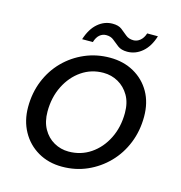

<svg xmlns="http://www.w3.org/2000/svg" viewBox="-101 -746 798 848"><g transform="rotate(15 298.0 -322.0)"><path d="M257 12Q195 12 147 -16Q99 -44 72 -93Q45 -142 45 -204Q45 -269 67.5 -324.5Q90 -380 130.5 -421Q171 -462 224.5 -485Q278 -508 339 -508Q401 -508 449 -481Q497 -454 524 -406.5Q551 -359 551 -295Q551 -230 528.5 -174Q506 -118 465.5 -76.5Q425 -35 372 -11.5Q319 12 257 12ZM268 -60Q324 -60 368.5 -90Q413 -120 439 -172Q465 -224 465 -289Q465 -336 446 -368.5Q427 -401 396 -418.5Q365 -436 328 -436Q273 -436 229 -406Q185 -376 159 -324Q133 -272 133 -207Q133 -161 151.5 -128Q170 -95 201 -77.5Q232 -60 268 -60ZM198 -555Q214 -605 244 -630.5Q274 -656 311 -656Q338 -656 353 -644.5Q368 -633 382 -621Q396 -609 418 -609Q434 -609 448 -620.5Q462 -632 469 -654H518Q503 -605 472.5 -579Q442 -553 404 -553Q377 -553 361 -565Q345 -577 331.5 -588.5Q318 -600 297 -600Q280 -600 267 -589Q254 -578 247 -555Z"/></g></svg>

Font: DM Sans 24pt
Style: Italic
Weight: 400
Italic angle: -10°
Designer: Colophon Foundry, Jonny Pinhorn
Foundry: Colophon Foundry
Version: Version 4.004;gftools[0.9.30]